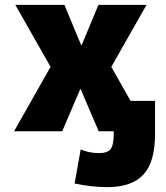

<svg xmlns="http://www.w3.org/2000/svg" viewBox="-20 -540 681 790"><path d="M312 -173H310L236 0H38L188 -265L43 -520H245L314 -354H316L385 -520H583L438 -265L517 -125H618V10Q618 127 570 178.5Q522 230 422 230Q358 230 287 215L312 75Q348 90 387 90Q422 90 435 73.5Q448 57 448 10V0H386Z"/></svg>

Font: M PLUS 1p Black
Style: Regular
Weight: 900
Version: Version 1.061